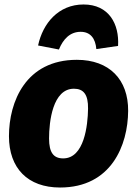

<svg xmlns="http://www.w3.org/2000/svg" viewBox="-20 -818 613 857"><path d="M243 -597C262 -644 293 -676 340 -676C384 -676 406 -646 410 -599L507 -613C513 -711 466 -798 353 -798C241 -798 171 -714 150 -615ZM248 19C477 19 551 -170 552 -323C553 -463 468 -551 323 -551C95 -551 20 -364 20 -210C20 -67 104 19 248 19ZM262 -111C219 -111 199 -137 199 -200C199 -275 215 -422 310 -422C353 -422 374 -396 373 -333C372 -258 356 -111 262 -111Z"/></svg>

Font: Fira Sans ExtraBold
Style: Italic
Weight: 800
Italic angle: -8°
Designer: bBox Type GmbH & Carrois Corporate GbR & Edenspiekermann AG
Foundry: bBox Type GmbH & Carrois Corporate GbR & Edenspiekermann AG
Version: Version 4.301;PS 004.301;hotconv 1.0.88;makeotf.lib2.5.64775